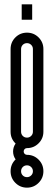

<svg xmlns="http://www.w3.org/2000/svg" viewBox="-20 -726 251 892"><path d="M80.8 -706H129.5V-634.3H80.8ZM132.9 -498.1Q132.9 -509.8 124.7 -517.7Q116.6 -525.6 105.4 -525.6Q93.7 -525.6 85.8 -517.7Q77.9 -509.8 77.9 -498.1V-114.1Q77.9 -102.5 85.8 -94.5Q93.7 -86.6 105.4 -86.6Q116.6 -86.6 124.7 -94.5Q132.9 -102.5 132.9 -114.1ZM29.2 -114.1V-498.1Q29.2 -529.8 51.4 -552.1Q73.7 -574.3 105.4 -574.3Q137 -574.3 159.3 -552.1Q181.6 -529.8 181.6 -498.1V-114.1Q181.6 -82.5 159.3 -60.2Q137 -37.9 105.4 -37.9Q98.7 -37.9 94.3 -33.3Q90 -28.7 90 -22.3Q90 -15.8 94.5 -11.2Q99.1 -6.7 105.4 -6.7Q137 -6.7 159.3 15.6Q181.6 37.9 181.6 69.6Q181.6 101.2 159.3 123.5Q137 145.8 105.4 145.8Q73.7 145.8 51.4 123.5Q29.2 101.2 29.2 69.6Q29.2 37.1 52.5 14.6Q40.8 -2.1 40.8 -22.3Q40.8 -42.5 52.5 -59.1Q29.2 -81.6 29.2 -114.1ZM105.4 42.1Q93.7 42.1 85.8 50Q77.9 57.9 77.9 69.6Q77.9 81.2 85.8 89.1Q93.7 97 105.4 97Q116.6 97 124.7 89.1Q132.9 81.2 132.9 69.6Q132.9 57.9 124.7 50Q116.6 42.1 105.4 42.1Z"/></svg>

Font: Marapfhont
Style: Book
Weight: 400
Version: Version 0.15